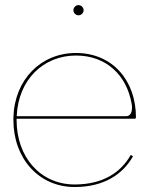

<svg xmlns="http://www.w3.org/2000/svg" viewBox="-20 -730 585 752"><path d="M267.5 -690C267.5 -679 277 -670 287.5 -670C298.5 -670 307.5 -679.5 307.5 -690C307.5 -701 298 -710 287.5 -710C276.5 -710 267.5 -700.5 267.5 -690ZM474.5 -275H45.5C51.5 -419.5 151.5 -512.5 277.5 -512.5C396.5 -512.5 476 -435.5 495.5 -324C496.5 -319.5 497 -314.5 497 -309C497 -292.5 492 -275 474.5 -275ZM45 -265H507.5C509.5 -265 512.5 -266.5 512.5 -270C512.5 -415 420.5 -522.5 277.5 -522.5C139.5 -522.5 37 -418 32.5 -270.5V-260C32.5 -109.5 132 2.5 272.5 2.5C388.5 2.5 462 -48.5 501 -118L492 -123C454.5 -56.5 385.5 -7.5 272.5 -7.5C138.5 -7.5 45 -114 45 -260Z"/></svg>

Font: Znikomit
Style: Regular
Weight: 100
Designer: gluk
Foundry: gluk
Version: Version 0.55